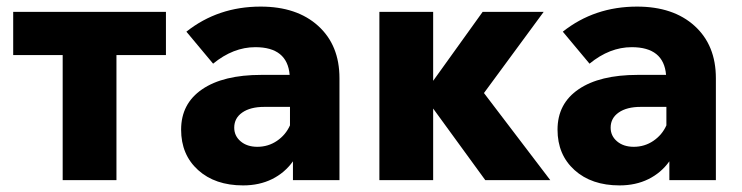

<svg xmlns="http://www.w3.org/2000/svg" viewBox="-20 -546 2248 582"><path d="M170 0V-379H20V-510H483V-379H333V0Z M717 16Q632 16 580.5 -30.5Q529 -77 529 -153Q529 -232 593 -275.5Q657 -319 772 -319H858Q851 -403 754 -403Q687 -403 626 -353L545 -450Q641 -526 770 -526Q880 -526 944.5 -467.5Q1009 -409 1009 -309V0H868V-57Q843 -22 804.5 -3Q766 16 717 16ZM760 -101Q793 -101 819.5 -119Q846 -137 859 -166V-222H781Q739 -222 714.5 -205Q690 -188 690 -159Q690 -134 709.5 -117.5Q729 -101 760 -101Z M1130 0V-510H1293V-301L1443 -510H1628L1447 -264L1648 0H1451L1293 -217V0Z M1858 16Q1773 16 1721.5 -30.5Q1670 -77 1670 -153Q1670 -232 1734 -275.5Q1798 -319 1913 -319H1999Q1992 -403 1895 -403Q1828 -403 1767 -353L1686 -450Q1782 -526 1911 -526Q2021 -526 2085.5 -467.5Q2150 -409 2150 -309V0H2009V-57Q1984 -22 1945.5 -3Q1907 16 1858 16ZM1901 -101Q1934 -101 1960.5 -119Q1987 -137 2000 -166V-222H1922Q1880 -222 1855.5 -205Q1831 -188 1831 -159Q1831 -134 1850.5 -117.5Q1870 -101 1901 -101Z"/></svg>

Font: Wix Madefor Text ExtraBold
Style: Regular
Weight: 800
Designer: Dalton Maag Ltd
Foundry: Dalton Maag Ltd
Version: Version 3.100